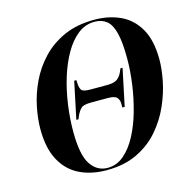

<svg xmlns="http://www.w3.org/2000/svg" viewBox="-107 -833 954 951"><g transform="rotate(-15 370.0 -357.0)"><path d="M326 11Q247 11 187 -18.5Q127 -48 93.5 -110.5Q60 -173 60 -270Q60 -323 72.5 -384.5Q85 -446 113.5 -506Q142 -566 188.5 -615.5Q235 -665 301.5 -695Q368 -725 459 -725Q531 -725 590 -698Q649 -671 684 -610.5Q719 -550 719 -451Q719 -403 707 -342.5Q695 -282 667.5 -220Q640 -158 594.5 -105.5Q549 -53 482.5 -21Q416 11 326 11ZM333 1Q380 1 417 -30.5Q454 -62 482 -114.5Q510 -167 528.5 -232.5Q547 -298 556.5 -366.5Q566 -435 566 -498Q566 -581 554 -628.5Q542 -676 517.5 -695.5Q493 -715 456 -715Q409 -715 371 -685.5Q333 -656 303.5 -605Q274 -554 254 -489.5Q234 -425 224 -354.5Q214 -284 214 -216Q214 -97 246.5 -48Q279 1 333 1ZM244 -269 284 -459H295L296 -440Q297 -420 304.5 -408Q312 -396 351 -396H436Q472 -396 488 -408Q504 -420 513 -440L521 -459H532L492 -269H480V-288Q480 -308 469 -320.5Q458 -333 423 -333H338Q298 -333 285.5 -321Q273 -309 263 -288L255 -269Z"/></g></svg>

Font: Noto Serif Display SemiCondensed
Style: Bold Italic
Weight: 700
Width: 4
Italic angle: -12°
Designer: Monotype Design Team
Foundry: Monotype Imaging Inc.
Version: Version 2.009